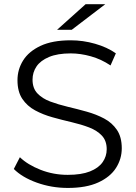

<svg xmlns="http://www.w3.org/2000/svg" viewBox="-20 -901 655 927"><path d="M307.4 6.4Q228.6 6.4 157.4 -19.3Q86.2 -45.1 46.7 -85.2L76 -141.9Q113.5 -105.7 175.7 -81.2Q237.9 -56.8 307 -56.8Q372.8 -56.8 414.2 -73.3Q455.6 -89.7 475.4 -117.9Q495.2 -146 495.2 -180.5Q495.2 -221.4 471.8 -246.3Q448.4 -271.1 410.1 -285.8Q371.8 -300.4 325.9 -311.1Q280 -321.7 234 -334.6Q187.9 -347.4 149.6 -368.1Q111.3 -388.7 87.8 -423.6Q64.4 -458.4 64.4 -514Q64.4 -565.6 91.7 -609.3Q119.1 -653 176 -679.7Q232.8 -706.4 321.6 -706.4Q381 -706.4 439.2 -689.7Q497.4 -673.1 539.4 -643.5L513.6 -585Q469.4 -614.9 418.9 -629.1Q368.5 -643.2 321.5 -643.2Q258.1 -643.2 216.9 -626Q175.7 -608.7 156.4 -580.3Q137.1 -551.9 137.1 -516.4Q137.1 -475 160.5 -450.2Q184 -425.3 222.3 -410.9Q260.6 -396.6 306.6 -385.6Q352.7 -374.7 398.6 -361.9Q444.5 -349.1 482.8 -328.8Q521.1 -308.4 544.5 -274Q567.9 -239.6 567.9 -185Q567.9 -133.9 540.1 -90.2Q512.3 -46.6 454.4 -20.1Q396.6 6.4 307.4 6.4ZM255.4 -757 393.2 -880.6H488.1L326.2 -757Z"/></svg>

Font: Montserrat Alternates Thin
Style: Regular
Weight: 100
Designer: Julieta Ulanovsky
Foundry: Julieta Ulanovsky
Version: Version 9.000